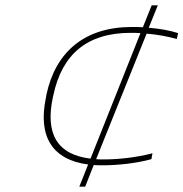

<svg xmlns="http://www.w3.org/2000/svg" viewBox="-20 -693 687 719"><path d="M154 -339 152 -327C122 -185 173 -95 310 -77L277 6H299L331 -75C342 -74 353 -74 364 -74C424 -74 493 -82 547 -97L551 -119C489 -103 424 -96 368 -96C358 -96 349 -96 340 -97L529 -567C567 -564 606 -557 642 -547L647 -569C616 -579 577 -586 537 -589L571 -673H548L515 -591C501 -592 488 -592 474 -592C296 -592 188 -498 154 -339ZM178 -329 180 -337C212 -489 306 -570 469 -570C481 -570 494 -570 506 -569L319 -99C193 -114 149 -193 178 -329Z"/></svg>

Font: LT Wave Mono Thin
Style: Italic
Weight: 100
Designer: Daniel Lyons
Version: Version 2.5 (Glyphs App)